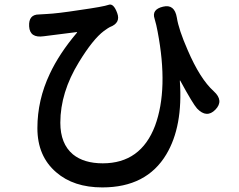

<svg xmlns="http://www.w3.org/2000/svg" viewBox="-20 -761 1040 837"><path d="M426 56Q301 56 225 -10Q143 -80 143 -202.5Q143 -325 197 -439Q238 -527 315 -618Q318 -622 313 -621L171 -603Q110 -594 107 -646Q104 -698 150 -698Q155 -698 184 -700Q229 -702 326 -717Q432 -732 453.5 -740Q475 -748 491 -704Q507 -661 459 -643Q454 -641 433 -626Q385 -590 324 -490Q243 -358 243 -226Q243 -134 298 -88Q346 -49 428 -49Q594 -49 656 -213Q715 -373 667 -624Q662 -652 654 -679Q640 -720 691 -732Q741 -744 751 -684Q759 -632 798 -543Q852 -417 912 -363Q957 -322 919 -283Q881 -244 839 -288Q821 -308 766 -409Q764 -413 764 -408Q778 -210 705 -88Q619 56 426 56Z"/></svg>

Font: Resource Han Rounded JP Medium
Style: Regular
Weight: 500
Designer: Cyano Hao (round all glyphs); Ryoko NISHIZUKA 西塚涼子 (kana, bopomofo & ideographs); Paul D. Hunt (Latin, Greek & Cyrillic)
Foundry: Cyano Hao
Version: 0.990